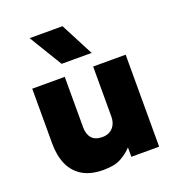

<svg xmlns="http://www.w3.org/2000/svg" viewBox="-140 -883 929 1010"><g transform="rotate(-20 324.5 -378.0)"><path d="M268.5 15Q197.5 15 151.5 -12.2Q105.5 -39.5 83 -89.5Q60.5 -139.5 60.5 -207V-515H242.5V-232.5Q242.5 -193.5 262 -171.5Q281.5 -149.5 320.5 -149.5Q345.5 -149.5 363.8 -160.2Q382 -171 391.8 -190.5Q401.5 -210 401.5 -235.5V-515H583.5V0H428V-52.5Q405 -27 368.2 -6Q331.5 15 268.5 15ZM250.5 -585 138.5 -769.5H322.5L418.5 -585Z"/></g></svg>

Font: Geologica Thin Cursive ExtraBold
Style: Regular
Weight: 800
Version: Version 1.010;gftools[0.9.28]